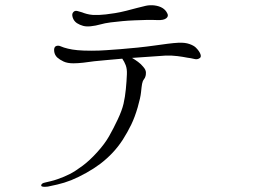

<svg xmlns="http://www.w3.org/2000/svg" viewBox="-20 -697 1040 746"><path d="M741 -512Q733 -520 716 -526Q699 -532 674 -531Q655 -530 631.5 -527Q608 -524 580 -520Q552 -516 514 -512Q476 -508 448 -506Q419 -504 392.5 -502Q366 -500 335 -500Q303 -500 281.5 -502Q260 -504 244 -508Q227 -512 216 -517Q205 -522 196 -517Q189 -512 190.5 -498Q192 -484 202 -474Q212 -465 227 -458Q242 -451 265 -451Q282 -451 304 -453.5Q326 -456 346 -459Q362 -461 393 -463.5Q424 -466 455 -469Q463 -458 468.5 -443.5Q474 -429 473 -408Q472 -382 469 -351Q466 -320 460 -294Q454 -268 437.5 -233Q421 -198 404 -168Q387 -138 357.5 -105.5Q328 -73 301 -53Q273 -32 251.5 -21Q230 -10 204 -1Q190 4 177 7Q164 10 156 12Q140 15 140 24Q141 31 166 28Q176 26 202.5 20Q229 14 257 3Q286 -9 315.5 -25.5Q345 -42 369 -60Q394 -79 416 -102Q438 -125 457 -154Q476 -184 490 -213Q504 -242 515 -280Q526 -318 528 -339Q530 -360 532 -371Q534 -382 539 -388.5Q544 -395 545 -400Q547 -404 547 -415Q547 -426 536 -438Q528 -448 516.5 -456.5Q505 -465 493 -472Q527 -474 565.5 -477Q604 -480 623 -481Q646 -482 669.5 -479Q693 -476 707 -473Q723 -471 734.5 -468Q746 -465 754 -470Q763 -474 759 -486Q755 -498 741 -512ZM333 -595Q352 -597 369.5 -602Q387 -607 410 -610Q435 -613 456.5 -615Q478 -617 503 -618Q529 -619 549 -619.5Q569 -620 592 -619Q616 -618 626 -626Q636 -634 630 -645Q618 -671 580 -676Q563 -678 546.5 -674.5Q530 -671 512 -666Q494 -661 470 -655Q446 -649 427 -646Q416 -644 391 -641Q366 -638 341 -639Q328 -640 317 -643Q306 -646 299 -649Q292 -651 281.5 -654Q271 -657 265 -650Q258 -643 262.5 -629Q267 -615 279 -607Q290 -600 303 -596.5Q316 -593 333 -595Z"/></svg>

Font: Hannari
Style: Regular
Weight: 400
Version: Version 1.12